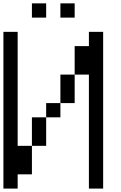

<svg xmlns="http://www.w3.org/2000/svg" viewBox="-20 -1103 707 1123"><path d="M0 0V-916.7H83.3V-250H166.7V-83.3H83.3V0ZM166.7 -416.7H250V-250H166.7ZM166.7 -1000V-1083.3H250V-1000ZM333.3 -416.7H250V-500H333.3ZM333.3 -500V-666.7H416.7V-500ZM333.3 -1000V-1083.3H416.7V-1000ZM500 0V-666.7H416.7V-833.3H500V-916.7H583.3V0Z"/></svg>

Font: Galmuri11 Regular
Style: Regular
Weight: 400
Designer: Minseo Lee (Quiple)
Version: Version 2.356;hotconv 1.1.0;makeotfexe 2.6.0 DEVELOPMENT